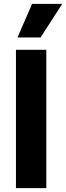

<svg xmlns="http://www.w3.org/2000/svg" viewBox="-20 -979 344 999"><path d="M63 0V-720H221V0ZM191 -784H71L147 -959H304Z"/></svg>

Font: Bricolage Grotesque 10pt ExtraBold
Style: Regular
Weight: 800
Designer: Mathieu Triay
Foundry: Atelier Triay
Version: Version 1.000; ttfautohint (v1.8.4.7-5d5b);gftools[0.9.32]